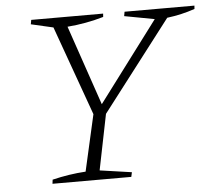

<svg xmlns="http://www.w3.org/2000/svg" viewBox="-48 -698 838 750"><g transform="rotate(-5 370.5 -322.5)"><path d="M128 0 130 -16Q196 -32 261 -36L311 -257L185 -608L98 -628L101 -645H383L382 -632Q314 -612 240 -606L347 -293L582 -606L464 -628L467 -645H741L740 -632Q688 -614 631 -607L360 -254L316 -36L441 -18L437 0Z"/></g></svg>

Font: Piazzolla ExtraLight
Style: Italic
Weight: 200
Italic angle: -11.3°
Designer: Juan Pablo del Peral
Foundry: Huerta Tipografica
Version: Version 1.330